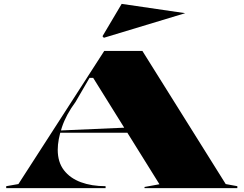

<svg xmlns="http://www.w3.org/2000/svg" viewBox="-20 -971 1257 991"><path d="M12 0V-10L75 -21L518 -708H715L1145 -21L1205 -10V0H726V-6L803 -20L461 -569H442L370 -445Q321 -379 299.5 -314Q278 -249 278 -198Q278 -134 310 -92.5Q342 -51 397.5 -30.5Q453 -10 525 -10V0ZM256 -286V-296L645 -313V-286ZM516 -776 509 -784 608 -951 936 -903Z"/></svg>

Font: Kalnia Expanded SemiBold
Style: Regular
Weight: 600
Width: 7
Designer: Frida Medrano
Foundry: Frida Medrano
Version: Version 1.105